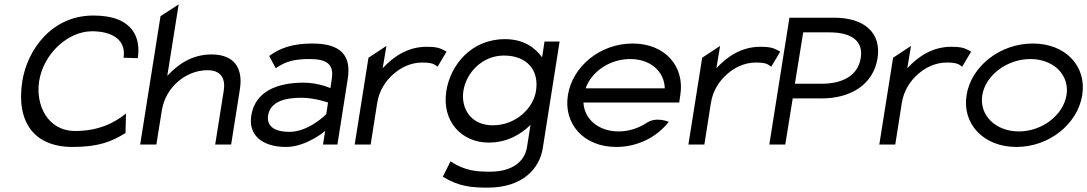

<svg xmlns="http://www.w3.org/2000/svg" viewBox="-20 -661 4972 878"><path d="M82 -290C53 -104 135 11 312 11C433 11 494 -15 554 -53L556 -142C504 -99 430 -62 324 -62C198 -62 142 -180 159 -290C179 -416 291 -518 401 -518C495 -518 558 -477 545 -397L610 -395C624 -482 594 -590 407 -590C216 -590 105 -433 82 -290Z M621 0H695L720 -156C729 -212 758 -257 794 -288C826 -316 874 -340 929 -340C992 -340 1012 -300 1003 -245L964 0H1037L1077 -253C1092 -348 1053 -412 947 -412C857 -412 793 -366 745 -314L797 -641L714 -587Z M1129 -132C1115 -45 1177 11 1288 11C1381 11 1467 -62 1467 -62L1457 0H1523L1570 -299C1588 -410 1536 -462 1408 -462C1316 -462 1258 -440 1211 -405L1241 -349C1288 -382 1329 -391 1397 -391C1476 -391 1508 -366 1497 -299L1491 -258C1491 -258 1435 -283 1369 -283C1244 -283 1146 -241 1129 -132ZM1206 -133C1216 -197 1284 -214 1358 -214C1420 -214 1480 -192 1480 -192L1472 -139C1472 -139 1393 -58 1303 -58C1240 -58 1198 -81 1206 -133Z M1602 0H1675L1705 -191C1714 -247 1744 -292 1780 -323C1812 -351 1857 -375 1910 -375C1955 -375 1965 -368 1981 -356L2022 -425C1996 -438 1988 -447 1930 -447C1844 -447 1778 -401 1730 -349L1747 -451L1665 -397Z M2021 -245C1999 -103 2094 -9 2214 -9C2298 -9 2360 -45 2406 -90L2390 11C2379 83 2315 124 2223 124C2162 124 2110 122 2040 77L2005 147C2079 193 2140 197 2211 197C2369 197 2447 111 2462 17L2539 -471H2470L2459 -399C2426 -444 2374 -482 2289 -482C2135 -482 2040 -364 2021 -245ZM2099 -245C2112 -330 2187 -407 2284 -407C2392 -407 2446 -338 2431 -245C2419 -167 2340 -88 2233 -88C2132 -88 2087 -167 2099 -245Z M2577 -226C2556 -95 2649 11 2798 11C2897 11 2985 -35 3038 -104C3038 -104 2980 -129 2937 -99C2900 -75 2856 -60 2809 -60C2717 -60 2652 -116 2648 -192H3086L3091 -226C3112 -357 3022 -462 2873 -462C2724 -462 2598 -357 2577 -226ZM2658 -257C2685 -334 2769 -391 2862 -391C2955 -391 3018 -334 3020 -257Z M3128 0H3201L3231 -191C3240 -247 3270 -292 3306 -323C3338 -351 3383 -375 3436 -375C3481 -375 3491 -368 3507 -356L3548 -425C3522 -438 3514 -447 3456 -447C3370 -447 3304 -401 3256 -349L3273 -451L3191 -397Z M3498 0H3571L3605 -211H3737C3873 -211 3974 -276 3993 -395C4011 -510 3934 -580 3795 -580H3590ZM3615 -278 3653 -513H3773C3871 -513 3929 -476 3916 -395C3903 -315 3833 -278 3736 -278Z M4001 0H4074L4104 -191C4113 -247 4143 -292 4179 -323C4211 -351 4256 -375 4309 -375C4354 -375 4364 -368 4380 -356L4421 -425C4395 -438 4387 -447 4329 -447C4243 -447 4177 -401 4129 -349L4146 -451L4064 -397Z M4400 -226C4379 -95 4477 11 4628 11C4779 11 4908 -95 4929 -226C4950 -357 4854 -462 4703 -462C4552 -462 4421 -357 4400 -226ZM4472 -226C4487 -318 4586 -391 4692 -391C4798 -391 4872 -318 4857 -226C4842 -134 4745 -60 4639 -60C4533 -60 4457 -134 4472 -226Z"/></svg>

Font: Charger Pro
Style: ExtObl
Weight: 400
Designer: Jasper
Foundry: Cannot Into Space Fonts
Version: Version 1.09